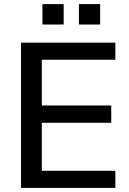

<svg xmlns="http://www.w3.org/2000/svg" viewBox="-20 -912 625 932"><path d="M82 0V-705H540V-622H183V-400H520V-316H183V-83H540V0ZM186 -892H289V-793H186ZM363 -892H466V-793H363Z"/></svg>

Font: wassup Sans
Style: Medium
Weight: 600
Version: Version 2.001